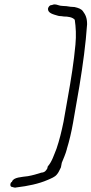

<svg xmlns="http://www.w3.org/2000/svg" viewBox="-20 -715 416 873"><path d="M32 113C25 119 25 135 35 135C40 136 44 138 47 138C50 138 53 138 55 137H56C106 131 156 121 197 103C213 96 229 90 238 79C247 69 249 61 257 46L261 25C269 5 278 -14 284 -37V-38C295 -73 305 -116 312 -156L341 -323C357 -421 370 -516 376 -605C376 -633 369 -648 357 -664C350 -674 337 -679 319 -683C309 -683 292 -685 282 -687C277 -687 271 -688 265 -688C249 -688 240 -695 229 -695C225 -695 219 -694 216 -692H214C207 -692 200 -685 198 -675C198 -655 221 -650 245 -643C247 -643 251 -642 251 -642C258 -642 262 -641 270 -640C289 -640 310 -637 320 -625C325 -590 327 -555 323 -512C316 -435 303 -353 288 -270L269 -162C260 -118 250 -77 237 -39C225 -10 217 19 197 42L195 51C190 59 185 69 168 70C149 76 130 82 107 86C78 90 42 91 35 110L34 112ZM375 -601Z"/></svg>

Font: Scribbler
Style: LtIta
Weight: 300
Designer: Mew Too
Foundry: Cannot Into Space Fonts
Version: Version 1.001